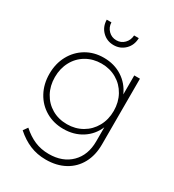

<svg xmlns="http://www.w3.org/2000/svg" viewBox="-217 -855 1065 1173"><g transform="rotate(30 316.0 -268.5)"><path d="M542 -521V-57Q542 19 511 76Q480 133 423 164Q366 195 290 195Q229 195 177.5 173.5Q126 152 79 110L101 79Q143 117 188.5 136.5Q234 156 289 156Q386 156 444 98.5Q502 41 502 -56V-155Q475 -92 419 -56.5Q363 -21 289 -21Q220 -21 165 -53Q110 -85 79 -142Q48 -199 48 -271Q48 -343 79 -400Q110 -457 164.5 -489.5Q219 -522 288 -522Q362 -522 418 -486Q474 -450 502 -387V-521ZM502 -270Q502 -331 475 -380Q448 -429 400.5 -456.5Q353 -484 294 -484Q235 -484 187.5 -456.5Q140 -429 113.5 -380Q87 -331 87 -270Q87 -209 113.5 -160.5Q140 -112 187 -84.5Q234 -57 294 -57Q353 -57 400.5 -84.5Q448 -112 475 -160.5Q502 -209 502 -270ZM299 -652Q332 -652 354.5 -675Q377 -698 379 -732H412Q411 -682 378.5 -650Q346 -618 299 -618Q252 -618 219.5 -650Q187 -682 186 -732H219Q220 -698 243 -675Q266 -652 299 -652Z"/></g></svg>

Font: Montserrat arm2 ExtraLight
Style: Regular
Weight: 275
Designer: Julieta Ulanovsky
Foundry: Julieta Ulanovsky
Version: Version 6.000